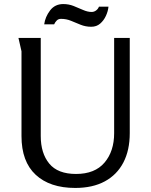

<svg xmlns="http://www.w3.org/2000/svg" viewBox="-20 -915 747 947"><path d="M181 -728V-244Q181 -159 223 -108Q265 -57 355 -57Q448 -57 495.5 -113Q543 -169 543 -258V-728H620V-258Q620 -174 588.5 -113.5Q557 -53 497 -20.5Q437 12 351 12Q226 12 156 -53Q86 -118 86 -244V-662L71 -728ZM515 -882Q513 -860 502.5 -837Q492 -814 474 -798.5Q456 -783 430 -783Q402 -783 377.5 -793Q353 -803 330 -812.5Q307 -822 281 -822Q268 -822 260 -814Q252 -806 247 -795H198Q203 -832 227 -863.5Q251 -895 292 -895Q319 -895 343 -885.5Q367 -876 389.5 -866Q412 -856 432 -856Q444 -856 454 -863.5Q464 -871 468 -882Z"/></svg>

Font: Rosario Light
Style: Regular
Weight: 400
Version: Version 1.101; ttfautohint (v1.8.1.43-b0c9)